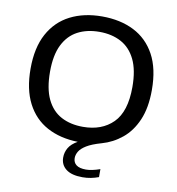

<svg xmlns="http://www.w3.org/2000/svg" viewBox="-100 -840 1049 1141"><g transform="rotate(10 424.5 -269.0)"><path d="M474 212Q408 212 374.5 186Q341 160 341 116Q341 85 356.5 58Q372 31 410 9.5Q303 7 224 -35.8Q145 -78.5 101.8 -162.2Q58.5 -246 58.5 -370Q58.5 -497 104.2 -581.2Q150 -665.5 232.5 -707.5Q315 -749.5 424.5 -749.5Q534.5 -749.5 616.8 -708Q699 -666.5 744.8 -582.5Q790.5 -498.5 790.5 -370Q790.5 -262 758.5 -188Q726.5 -114 672.2 -69.8Q618 -25.5 552 -7Q494 9.5 463.2 28.5Q432.5 47.5 420.8 67.5Q409 87.5 409 107.5Q409 134 428.2 148.8Q447.5 163.5 486.5 163.5Q520.5 163.5 571 146V194Q548.5 202.5 524.5 207.2Q500.5 212 474 212ZM424.5 -83.5Q538 -83.5 605.8 -151Q673.5 -218.5 673.5 -367Q673.5 -469 642.5 -532.8Q611.5 -596.5 555.5 -626.5Q499.5 -656.5 424.5 -656.5Q349.5 -656.5 293.5 -627Q237.5 -597.5 206.5 -535Q175.5 -472.5 175.5 -373Q175.5 -270.5 206.2 -206.8Q237 -143 293 -113.2Q349 -83.5 424.5 -83.5Z"/></g></svg>

Font: Encode Sans Exp Md
Style: Regular
Weight: 500
Width: 7
Designer: Multiple Designers
Foundry: Impallari Type
Version: Version 3.002; ttfautohint (v1.8.3) -l 8 -r 50 -G 200 -x 14 